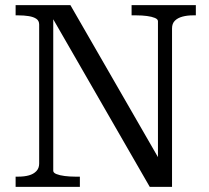

<svg xmlns="http://www.w3.org/2000/svg" viewBox="-20 -730 817 750"><path d="M41 0V-40H52Q75 -40 93 -45Q111 -50 122 -61.5Q133 -73 133 -91V-634Q133 -649 122 -656.5Q111 -664 92.5 -667Q74 -670 52 -670H41V-710H255L611 -92L597 -88V-647Q597 -655 585 -660Q573 -665 554 -667.5Q535 -670 513 -670H494V-710H745V-670H733Q711 -670 692.5 -665Q674 -660 663 -649Q652 -638 652 -619V0H565L174 -679L188 -683V-63Q188 -55 200.5 -50Q213 -45 232.5 -42.5Q252 -40 273 -40H292V0Z"/></svg>

Font: Roboto Serif 72pt
Style: Regular
Weight: 400
Designer: Greg Gazdowicz
Foundry: Commercial Type
Version: Version 1.008